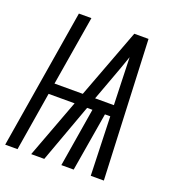

<svg xmlns="http://www.w3.org/2000/svg" viewBox="-143 -843 876 951"><g transform="rotate(20 295.0 -367.5)"><path d="M-10 0 111 -735H177L116 -368H265L403 -735H478L510 0H441L431 -310H403L351 0H286L337 -310H309L196 0H127L243 -310H106L55 0ZM330 -368H429L425 -490Q424 -522 423 -554Q422 -586 421 -618Q410 -586 398.5 -554Q387 -522 375 -490Z"/></g></svg>

Font: Iosevka SS04 Light Extended
Style: Italic
Weight: 300
Width: 7
Italic angle: -9°
Monospace: yes
Designer: Belleve Invis
Foundry: Belleve Invis
Version: Version 19.0.0; ttfautohint (v1.8.4)